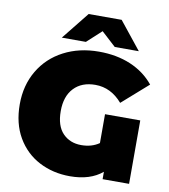

<svg xmlns="http://www.w3.org/2000/svg" viewBox="-98 -1001 966 1100"><g transform="rotate(10 384.5 -451.0)"><path d="M520 -369H725V0H571V-43Q501 16 383 16Q284 16 203.5 -26Q123 -68 76 -148.5Q29 -229 29 -341Q29 -451 79.5 -536.5Q130 -622 220 -669Q310 -716 425 -716Q528 -716 609.5 -681.5Q691 -647 745 -581L594 -448Q528 -525 437 -525Q358 -525 312.5 -477Q267 -429 267 -343Q267 -257 308.5 -214Q350 -171 416 -171Q477 -171 520 -201ZM508 -758 424 -835 340 -758H200L328 -918H520L648 -758Z"/></g></svg>

Font: Montserrat Alternates Black
Style: Regular
Weight: 900
Designer: Julieta Ulanovsky
Foundry: Julieta Ulanovsky
Version: Version 7.200